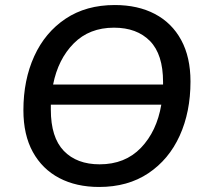

<svg xmlns="http://www.w3.org/2000/svg" viewBox="-20 -734 815 763"><path d="M374 9Q283 9 215.5 -26.5Q148 -62 110.5 -130Q73 -198 73 -296Q73 -416 116 -510.5Q159 -605 240.5 -659.5Q322 -714 436 -714Q528 -714 595.5 -678.5Q663 -643 700 -575Q737 -507 737 -410Q737 -289 694 -194.5Q651 -100 569.5 -45.5Q488 9 374 9ZM433 -624Q335 -624 273 -561.5Q211 -499 191 -398H628Q628 -399 628 -408Q628 -518 576 -571Q524 -624 433 -624ZM376 -81Q477 -81 540 -146.5Q603 -212 621 -318H182Q182 -308 182 -298Q182 -188 233.5 -134.5Q285 -81 376 -81Z"/></svg>

Font: Nunito Sans SemiBold
Style: Italic
Weight: 600
Italic angle: -9°
Designer: Vernon Adams
Foundry: Vernon Adams
Version: Version 3.006; ttfautohint (v1.8.3)